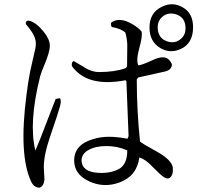

<svg xmlns="http://www.w3.org/2000/svg" viewBox="-20 -796 960 890"><path d="M875 -670Q875 -595 818 -569Q769 -546 722 -574Q673 -604 673 -668Q673 -738 731 -765Q780 -789 827 -762Q875 -735 875 -670ZM840 -665Q840 -714 798 -729Q760 -742 731 -717Q712 -700 711 -673Q710 -620 753 -605Q791 -591 820 -617Q840 -635 840 -665ZM626 -66Q614 21 533 50Q462 76 394 45Q327 14 324 -46Q320 -124 411 -151Q446 -162 485 -162Q521 -162 571 -153L576 -165L566 -419L562 -424Q384 -390 313 -490Q311 -510 322 -513Q380 -478 388 -474Q415 -462 439 -462Q512 -462 562 -480L569 -487L570 -591Q568 -621 561 -645Q542 -663 498 -671Q494 -677 494 -690Q533 -721 597 -682Q621 -668 636 -650Q642 -632 626 -574Q610 -517 621 -493Q637 -494 687 -517Q737 -541 760 -522Q770 -513 777 -498Q776 -475 753 -467L747 -465L621 -437L614 -428Q614 -284 629 -140Q640 -130 704 -95Q775 -56 781 -20Q784 17 766 29Q756 35 741 26Q725 16 688 -22Q656 -57 626 -66ZM570 -99Q524 -119 474 -119Q423 -119 391 -101Q359 -84 358 -53Q359 0 433 5Q490 9 530 -12Q570 -33 570 -99ZM164 74Q138 74 125 47Q66 -76 103 -358Q110 -415 120 -466L144 -572Q146 -582 146 -592Q148 -626 110 -672L100 -684Q98 -705 119 -699Q151 -689 184 -647Q211 -613 211 -584Q211 -554 184 -491Q171 -460 166 -442Q112 -227 144 -98Q157 -126 213 -273Q227 -310 238 -337L257 -341Q266 -332 258 -303Q253 -282 214 -168Q183 -79 183 -20L186 36Q184 65 164 74Z"/></svg>

Font: cwTeXFangSong
Style: Medium
Weight: 500
Version: Version 1.17